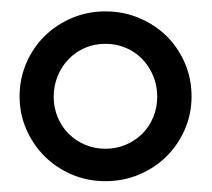

<svg xmlns="http://www.w3.org/2000/svg" viewBox="-20 -704 379 344"><path d="M15.1 -531.2Q15.1 -563 27.1 -590.8Q39.1 -618.7 59.8 -639.2Q80.6 -659.7 108.6 -671.6Q136.7 -683.6 168.9 -683.6Q201.2 -683.6 229.5 -671.6Q257.8 -659.7 278.6 -639.2Q299.3 -618.7 311.3 -590.8Q323.2 -563 323.2 -531.2Q323.2 -500 311.3 -472.4Q299.3 -444.8 278.6 -424.1Q257.8 -403.3 229.5 -391.4Q201.2 -379.4 168.9 -379.4Q136.7 -379.4 108.6 -391.4Q80.6 -403.3 59.8 -424.1Q39.1 -444.8 27.1 -472.4Q15.1 -500 15.1 -531.2ZM76.2 -530.8Q76.2 -511.2 83.3 -494.1Q90.3 -477.1 102.8 -464.6Q115.2 -452.1 132.1 -444.8Q148.9 -437.5 168.9 -437.5Q188.5 -437.5 205.6 -444.8Q222.7 -452.1 235.1 -464.6Q247.6 -477.1 254.6 -494.1Q261.7 -511.2 261.7 -530.8Q261.7 -550.3 254.6 -567.6Q247.6 -585 235.1 -597.9Q222.7 -610.8 205.6 -618.2Q188.5 -625.5 168.9 -625.5Q148.9 -625.5 132.1 -618.2Q115.2 -610.8 102.8 -597.9Q90.3 -585 83.3 -567.6Q76.2 -550.3 76.2 -530.8Z"/></svg>

Font: Carlito
Style: Regular
Weight: 400
Designer: Lukasz Dziedzic
Foundry: tyPoland Lukasz Dziedzic
Version: Version 1.104